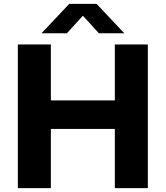

<svg xmlns="http://www.w3.org/2000/svg" viewBox="-20 -969 854 989"><path d="M72 0V-740H242V-452H571.5V-740H741.5V0H571.5V-305H242V0ZM193.5 -797.5 336.5 -949H477.5L620.5 -797.5H489.5L407 -888L324.5 -797.5Z"/></svg>

Font: Encode Sans SmExp
Style: Bold
Weight: 700
Width: 6
Designer: Multiple Designers
Foundry: Impallari Type
Version: Version 3.002; ttfautohint (v1.8.3) -l 8 -r 50 -G 200 -x 14 